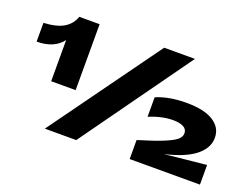

<svg xmlns="http://www.w3.org/2000/svg" viewBox="-112 -991 1617 1232"><g transform="rotate(20 696.5 -375.0)"><path d="M38.1 -634.8Q127.9 -639.6 175.8 -668.7Q223.6 -697.8 241.2 -750H379.9V-299.8H212.9V-581.1Q156.7 -506.8 38.1 -506.8ZM856.9 -132.8Q967.8 -166 1027.8 -190.9Q1087.9 -215.8 1109.4 -235.1Q1130.9 -254.4 1130.9 -277.8Q1130.9 -305.7 1105.5 -319.3Q1080.1 -333 1035.2 -333Q958 -333 872.1 -296.9V-430.2Q959 -466.8 1076.2 -466.8Q1198.7 -466.8 1261.5 -426.8Q1324.2 -386.7 1324.2 -317.9Q1324.2 -246.1 1255.1 -192.1Q1186 -138.2 1050.8 -107.9L1336.9 -137.2V-2.9H856.9ZM820.8 -750H1030.8L493.2 0H278.8Z"/></g></svg>

Font: Mattone
Style: Bold
Weight: 700
Width: 6
Designer: Nunzio Mazzaferro
Foundry: Collletttivo
Version: Version 2.000;Glyphs 3.2 (3217)